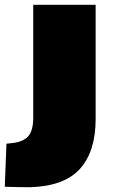

<svg xmlns="http://www.w3.org/2000/svg" viewBox="-51 -567 484 803"><path d="M349 -69Q349 66 283.5 139Q218 212 74 216Q54 216 22 215.5Q-10 215 -31 214L-24 34Q-15 33 -6 32Q43 28 65.5 4.5Q88 -19 88 -75V-547H349Z"/></svg>

Font: Georama Extra Expanded ExtraBold
Style: Regular
Weight: 800
Width: 8
Designer: Jean-Baptiste Levee
Foundry: Production Type
Version: Version 1.000